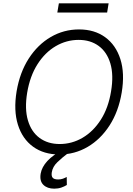

<svg xmlns="http://www.w3.org/2000/svg" viewBox="-20 -913 797 1147"><path d="M707 -359.7Q688.2 -247.2 634.8 -164.1Q581.3 -81 503.7 -35.5Q426.1 9.9 335.2 9.9Q241.8 9.9 177.7 -36.6Q113.6 -83.1 87 -168Q60.4 -252.8 79.2 -367.5Q98.4 -480.5 151.8 -563.4Q205.3 -646.3 283 -691.8Q360.8 -737.2 452.1 -737.2Q544.4 -737.2 608.3 -690.7Q672.2 -644.2 699.2 -559.5Q726.2 -474.8 707 -359.7ZM643.5 -367.5Q659.8 -464.8 639.4 -533.6Q619 -602.3 569.6 -638.5Q520.2 -674.7 449.9 -674.7Q377.1 -674.7 313 -637.3Q248.9 -599.8 204 -529.3Q159.1 -458.8 142.4 -359.7Q126.4 -262.8 146.7 -194.1Q166.9 -125.4 216.4 -89Q266 -52.6 336.6 -52.6Q409.8 -52.6 473.7 -90.2Q537.6 -127.8 582.6 -198.3Q627.5 -268.8 643.5 -367.5ZM304 214.1Q262.4 214.1 239 191.1Q215.6 168 223 123.9Q229.8 84.9 263 48.7Q296.2 12.4 359.7 -19.9L389.2 0Q351.6 28.1 323.2 55.4Q294.7 82.7 289.4 116.1Q285.9 137.8 294.4 148.4Q302.9 159.1 327.4 159.1Q343.4 159.1 355.8 154.5Q368.3 149.9 378.6 144.2L379.3 192.1Q365.1 201 346.1 207.6Q327.1 214.1 304 214.1ZM628.9 -893.1 620 -838.1H322.4L331.7 -893.1Z"/></svg>

Font: Inter Light  BETA
Style: Italic
Weight: 300
Italic angle: 9.39999°
Designer: Rasmus Andersson
Foundry: rsms
Version: Version 3.011;git-f93a4a705